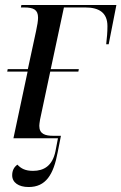

<svg xmlns="http://www.w3.org/2000/svg" viewBox="-20 -556 488 772"><path d="M34 0H213L203 52C191 111 156 131 113 131C82 131 65 122 50 106C36 116 29 130 29 149C29 178 55 196 95 196C164 196 195 147 212 56L225 -10H194C162 -10 138 -17 138 -50C138 -55 139 -62 141 -75L182 -268H295L297 -278H184L237 -526H323C377 -526 412 -506 412 -451C412 -426 410 -405 407 -378H417L448 -536H66L64 -526H77C115 -526 133 -517 133 -485C133 -473 130 -453 125 -431L92 -278H11L9 -268H91Z"/></svg>

Font: Noto Serif Display SemiCondensed
Style: Italic
Weight: 400
Width: 4
Italic angle: -12°
Designer: Monotype Design Team
Foundry: Monotype Imaging Inc.
Version: Version 2.009